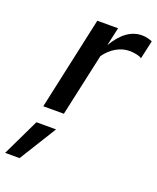

<svg xmlns="http://www.w3.org/2000/svg" viewBox="-235 -597 798 973"><g transform="rotate(20 164.5 -110.5)"><path d="M13 0 122 -501H234L212 -402Q275 -509 361 -509Q376 -509 391 -505.5Q406 -502 417 -497L395 -398Q386 -405 366.5 -409Q347 -413 329 -413Q292 -413 258 -393.5Q224 -374 198 -338L124 0ZM-88 288 8 88H114L-10 288Z"/></g></svg>

Font: Red Hat Text Medium
Style: Italic
Weight: 500
Italic angle: -12°
Designer: Pentagram, MCKL
Foundry: Pentagram, MCKL
Version: Version 1.023; ttfautohint (v1.8.3)